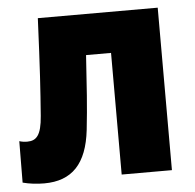

<svg xmlns="http://www.w3.org/2000/svg" viewBox="-45 -598 660 651"><g transform="rotate(-5 285.0 -273.0)"><path d="M80 7C175 7 226 -47 239 -161C248 -242 252 -306 259 -414H344V0H515V-553H107C99 -374 95 -314 88 -222C83 -156 66 -139 35 -139C25 -139 18 -140 8 -143L7 -2C30 4 55 7 80 7Z"/></g></svg>

Font: Noto Sans Condensed Black
Style: Regular
Weight: 900
Width: 3
Designer: Monotype Design Team
Foundry: Monotype Imaging Inc.
Version: Version 2.013